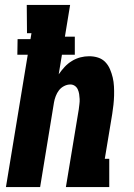

<svg xmlns="http://www.w3.org/2000/svg" viewBox="-20 -755 540 775"><path d="M4 0 92 -534H50L51 -597H103L107 -621H89L88 -735H263L242 -607H282V-534H230L217 -455Q228 -471 241 -485Q254 -499 270.5 -509Q287 -519 304.5 -523.5Q322 -528 340 -528Q359 -528 376 -522.5Q393 -517 405 -504.5Q417 -492 424 -475.5Q431 -459 435 -442Q439 -425 440 -406.5Q441 -388 440.5 -369.5Q440 -351 438 -332.5Q436 -314 433 -295L403 -114H421V0H246L298 -314Q299 -324 300.5 -334.5Q302 -345 301.5 -355.5Q301 -366 299.5 -375.5Q298 -385 294 -394Q290 -403 282 -408.5Q274 -414 264 -414Q251 -414 238.5 -407.5Q226 -401 218 -390.5Q210 -380 205 -367Q200 -354 198 -342L142 0Z"/></svg>

Font: Iosevka Curly Slab Heavy
Style: Italic
Weight: 900
Italic angle: -9°
Monospace: yes
Designer: Belleve Invis
Foundry: Belleve Invis
Version: Version 22.1.2; ttfautohint (v1.8.4)